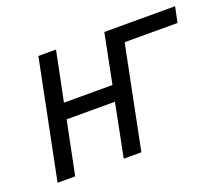

<svg xmlns="http://www.w3.org/2000/svg" viewBox="-92 -652 920 788"><g transform="rotate(-20 368.5 -258.0)"><path d="M36 0 140 -516H217L173 -300H385L428 -516H737L723 -448H492L402 0H325L371 -232H160L113 0Z"/></g></svg>

Font: Aneliza
Style: Italic
Weight: 400
Italic angle: -11.31°
Designer: Mike Abbink, Paul van der Laan, Pieter van Rosmalen
Foundry: Bold Monday
Version: Version 3.0